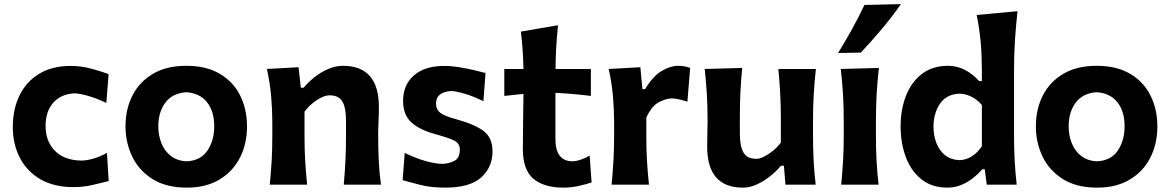

<svg xmlns="http://www.w3.org/2000/svg" viewBox="-20 -880 5576 915"><path d="M329.1 11.7Q237.8 11.7 173.3 -25.4Q108.9 -62.5 75 -127.4Q41 -192.4 41 -274.9Q41 -358.4 72.5 -424.1Q104 -489.7 165.8 -527.8Q227.5 -565.9 317.4 -565.9Q366.7 -565.9 415.3 -552.7Q463.9 -539.6 497.6 -526.9L486.8 -389.6Q434.1 -414.1 394.5 -424.6Q355 -435.1 335 -435.1Q272.9 -432.6 235.1 -391.8Q197.3 -351.1 197.3 -279.3Q197.3 -207 241.5 -161.6Q285.6 -116.2 367.2 -114.7Q392.1 -114.7 424.8 -124Q457.5 -133.3 489.7 -151.4L498 -17.1Q466.3 -8.8 421.4 1.5Q376.5 11.7 329.1 11.7Z M870.6 14.2Q771.5 14.2 706.5 -26.9Q641.6 -67.9 609.9 -134.5Q578.1 -201.2 578.1 -277.8Q578.1 -360.4 611.6 -425.5Q645 -490.7 709.5 -528.6Q773.9 -566.4 867.2 -566.4Q963.4 -566.4 1027.8 -528.1Q1092.3 -489.7 1124.8 -424.3Q1157.2 -358.9 1157.2 -277.8Q1157.2 -194.8 1123.5 -128.7Q1089.8 -62.5 1025.6 -24.2Q961.4 14.2 870.6 14.2ZM869.6 -111.3Q936 -114.3 968.5 -162.4Q1001 -210.4 1001 -277.8Q1001 -349.1 967 -392.3Q933.1 -435.5 869.6 -440.4Q803.2 -437 768.8 -391.8Q734.4 -346.7 734.4 -277.8Q734.4 -234.4 749.5 -197Q764.6 -159.7 794.7 -136.5Q824.7 -113.3 869.6 -111.3Z M1265.6 0Q1271.5 -59.6 1274.7 -115.2Q1277.8 -170.9 1277.8 -239.7V-294.4Q1277.8 -356.9 1272.2 -421.4Q1266.6 -485.8 1252 -551.3L1402.8 -559.6L1413.6 -461.9H1426.8Q1449.2 -488.8 1479.5 -512.7Q1509.8 -536.6 1544.7 -551.5Q1579.6 -566.4 1614.3 -566.4Q1785.6 -566.4 1785.6 -370.1Q1785.6 -334.5 1783.9 -300.8Q1782.2 -267.1 1782.2 -239.7Q1782.2 -170.9 1784.9 -115.2Q1787.6 -59.6 1795.4 0H1618.2Q1623.5 -59.6 1626.2 -114.3Q1628.9 -168.9 1628.9 -231.4V-305.7Q1628.9 -366.2 1611.8 -396Q1594.7 -425.8 1549.8 -425.8Q1524.9 -425.8 1489.7 -402.8Q1454.6 -379.9 1431.2 -348.1V-231.4Q1431.2 -168.9 1434.3 -114.3Q1437.5 -59.6 1443.8 0Z M2100.6 14.2Q2034.2 14.2 1983.4 1.2Q1932.6 -11.7 1898.9 -21.5L1908.7 -151.4Q1953.6 -128.9 2003.2 -114Q2052.7 -99.1 2090.8 -99.1Q2123.5 -101.1 2147.5 -114.7Q2171.4 -128.4 2171.4 -167.5Q2171.4 -196.3 2145.3 -209.7Q2119.1 -223.1 2051.3 -241.7Q1978.5 -261.7 1939.7 -297.6Q1900.9 -333.5 1900.9 -399.4Q1900.9 -475.1 1952.4 -520.5Q2003.9 -565.9 2098.1 -565.9Q2130.9 -565.9 2168 -559.8Q2205.1 -553.7 2238.5 -545.9Q2272 -538.1 2293.9 -532.2L2283.7 -397.9Q2233.4 -422.4 2190.9 -434.3Q2148.4 -446.3 2128.4 -446.3Q2114.3 -445.3 2097.7 -440.2Q2081.1 -435.1 2069.6 -422.6Q2058.1 -410.2 2058.1 -385.7Q2058.1 -357.9 2078.9 -342Q2099.6 -326.2 2153.3 -312Q2242.2 -287.6 2284.7 -255.6Q2327.1 -223.6 2327.1 -157.7Q2327.1 -84 2273.7 -34.9Q2220.2 14.2 2100.6 14.2Z M2666 14.2Q2571.3 14.2 2521.5 -28.6Q2471.7 -71.3 2471.7 -169.9Q2471.7 -233.9 2472.9 -299.1Q2474.1 -364.3 2474.6 -432.6L2383.3 -422.9V-551.3H2474.6Q2473.6 -599.1 2470.7 -641.6Q2467.8 -684.1 2462.4 -729.5L2639.2 -759.8Q2633.8 -704.6 2630.9 -656.7Q2627.9 -608.9 2627.4 -551.3H2795.9V-422.9Q2753.9 -428.2 2711.2 -431.9Q2668.5 -435.5 2627 -437.5V-217.3Q2627 -111.3 2709 -111.3Q2724.6 -111.3 2747.6 -118.9Q2770.5 -126.5 2790 -138.7L2799.3 -10.7Q2778.3 -2.9 2740.2 5.6Q2702.1 14.2 2666 14.2Z M2894.5 0Q2900.4 -59.6 2903.6 -115.2Q2906.7 -170.9 2906.7 -239.7V-294.4Q2906.7 -356.9 2901.1 -421.4Q2895.5 -485.8 2880.9 -551.3L3031.7 -559.6L3041.5 -455.1H3054.2Q3092.3 -518.1 3133.8 -542.2Q3175.3 -566.4 3210.9 -566.4Q3223.6 -566.4 3239.3 -564.2Q3254.9 -562 3269 -556.2L3255.9 -395.5Q3236.8 -401.9 3216.3 -406.5Q3195.8 -411.1 3181.6 -411.1Q3155.8 -411.1 3121.6 -394Q3087.4 -377 3060.1 -320.3V-231.4Q3060.1 -168.9 3063.2 -114.3Q3066.4 -59.6 3072.8 0Z M3520.5 14.2Q3350.1 14.2 3350.1 -181.6Q3350.1 -217.8 3351.1 -245.1Q3352.1 -272.5 3352.1 -301.3Q3352.1 -377.4 3348.4 -434.8Q3344.7 -492.2 3338.4 -551.3L3517.1 -556.2Q3511.2 -497.1 3508.5 -439.9Q3505.9 -382.8 3505.9 -320.3V-243.7Q3505.9 -183.1 3523.2 -153.1Q3540.5 -123 3585 -123Q3600.6 -123 3621.8 -133.8Q3643.1 -144.5 3664.6 -162.1Q3686 -179.7 3701.2 -200.7V-320.3Q3701.2 -382.8 3698 -437.5Q3694.8 -492.2 3689.5 -551.3H3868.2Q3861.8 -492.2 3858.2 -434.8Q3854.5 -377.4 3854.5 -301.3V-239.7Q3854.5 -170.9 3857.4 -115.2Q3860.4 -59.6 3867.2 0H3723.1L3715.8 -90.3H3701.7Q3679.7 -63.5 3649.4 -39.6Q3619.1 -15.6 3585.9 -0.7Q3552.7 14.2 3520.5 14.2Z M3988.8 0Q3994.6 -59.6 3997.8 -115.2Q4001 -170.9 4001 -239.7V-294.4Q4001 -375.5 3997.3 -433.8Q3993.7 -492.2 3986.8 -551.3L4168.5 -556.2Q4161.6 -495.6 4158 -436.3Q4154.3 -377 4154.3 -294.4V-239.7Q4154.3 -170.9 4157.2 -115.2Q4160.2 -59.6 4167 0ZM3974.1 -627.4Q4009.3 -685.1 4040.8 -741.9Q4072.3 -798.8 4099.6 -856.4L4273.4 -860.4Q4231.9 -800.8 4183.3 -742.9Q4134.8 -685.1 4082.5 -629.4Z M4495.6 14.2Q4419.9 14.2 4370.1 -26.4Q4320.3 -66.9 4296.1 -133.3Q4272 -199.7 4272 -276.9Q4272 -358.9 4297.9 -424.3Q4323.7 -489.7 4374 -528.1Q4424.3 -566.4 4497.6 -566.4Q4542.5 -566.4 4580.3 -545.9Q4618.2 -525.4 4646 -493.7H4659.2V-546.4Q4659.2 -614.3 4653.6 -679Q4647.9 -743.7 4634.3 -808.6L4829.1 -826.7Q4821.8 -760.7 4817.1 -691.4Q4812.5 -622.1 4812.5 -546.4V-239.7Q4812.5 -170.9 4815.4 -115.2Q4818.4 -59.6 4825.2 0H4682.6L4672.9 -73.7H4661.6Q4583.5 14.2 4495.6 14.2ZM4552.7 -116.7Q4616.2 -119.6 4659.2 -183.1V-379.9Q4636.7 -405.8 4608.9 -419.4Q4581.1 -433.1 4553.7 -433.6Q4490.7 -431.6 4459.7 -386Q4428.7 -340.3 4428.7 -275.4Q4428.7 -234.9 4442.1 -199.2Q4455.6 -163.6 4482.9 -141.1Q4510.3 -118.7 4552.7 -116.7Z M5209 14.2Q5109.9 14.2 5044.9 -26.9Q4980 -67.9 4948.2 -134.5Q4916.5 -201.2 4916.5 -277.8Q4916.5 -360.4 4950 -425.5Q4983.4 -490.7 5047.9 -528.6Q5112.3 -566.4 5205.6 -566.4Q5301.8 -566.4 5366.2 -528.1Q5430.7 -489.7 5463.1 -424.3Q5495.6 -358.9 5495.6 -277.8Q5495.6 -194.8 5461.9 -128.7Q5428.2 -62.5 5364 -24.2Q5299.8 14.2 5209 14.2ZM5208 -111.3Q5274.4 -114.3 5306.9 -162.4Q5339.4 -210.4 5339.4 -277.8Q5339.4 -349.1 5305.4 -392.3Q5271.5 -435.5 5208 -440.4Q5141.6 -437 5107.2 -391.8Q5072.8 -346.7 5072.8 -277.8Q5072.8 -234.4 5087.9 -197Q5103 -159.7 5133.1 -136.5Q5163.1 -113.3 5208 -111.3Z"/></svg>

Font: Pinar-FD Bold
Style: Regular
Weight: 700
Designer: Amin Abedi
Version: Version 3.000